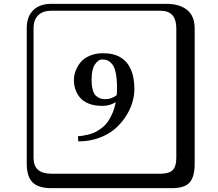

<svg xmlns="http://www.w3.org/2000/svg" viewBox="-20 -774 1140 1006"><path d="M249 -717.8Q204.1 -717.8 179.9 -693.8Q155.8 -669.9 155.8 -625V53.2Q155.8 136.2 249 136.2H820.8Q865.7 136.2 884.8 117.2Q903.8 98.1 903.8 53.2V-625Q903.8 -717.8 820.8 -717.8ZM1000 84Q1000 152.8 973.4 182.4Q946.8 211.9 880.9 211.9H249Q181.2 211.9 150.6 181.4Q120.1 150.9 120.1 84V-625Q120.1 -687 154.1 -720.5Q188 -753.9 249 -753.9H851.1Q920.9 -753.9 960.4 -721.9Q1000 -689.9 1000 -625ZM586.4 -239.3Q556.6 -219.2 516.1 -219.2Q474.6 -219.2 444.3 -231.4Q414.1 -243.7 397.9 -264.2Q381.8 -284.7 374.5 -307.1Q367.2 -329.6 367.2 -354Q367.2 -378.4 376 -402.3Q384.8 -426.3 402.1 -447.5Q419.4 -468.8 450 -481.9Q480.5 -495.1 519 -495.1Q577.6 -495.1 613.3 -472.2Q684.1 -427.7 684.1 -307.1Q684.1 -272.5 672.9 -235.4Q661.6 -198.2 637.7 -161.9Q613.8 -125.5 580.1 -96.9Q546.4 -68.4 497.1 -50.8Q447.8 -33.2 390.1 -33.2L388.2 -60.1Q402.8 -61.5 412.6 -62.7Q422.4 -64 442.4 -68.8Q462.4 -73.7 476.8 -80.6Q491.2 -87.4 510 -101.1Q528.8 -114.7 542.2 -132.6Q555.7 -150.4 567.9 -178Q580.1 -205.6 586.4 -239.3ZM591.3 -275.4Q593.3 -293.5 593.3 -309.1Q593.3 -356.4 587.2 -388.4Q581.1 -420.4 569.3 -435.5Q557.6 -450.7 545.4 -456.5Q533.2 -462.4 516.1 -462.4Q494.1 -462.4 477.1 -436Q460 -409.7 460 -359.4Q460 -343.8 460.7 -333.5Q461.4 -323.2 465.1 -306.6Q468.8 -290 475.8 -280Q482.9 -270 497.1 -262.2Q511.2 -254.4 531.2 -254.4Q564.9 -254.4 591.3 -275.4Z"/></svg>

Font: Linux Biolinum Keyboard O
Style: Regular
Weight: 700
Designer: Philipp H. Poll
Foundry: Philipp H. Poll
Version: Version 0.6.1